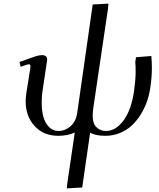

<svg xmlns="http://www.w3.org/2000/svg" viewBox="-20 -749 881 1063"><path d="M87.9 -405.8Q151.9 -429.2 174.6 -436.5Q197.3 -443.8 210.9 -443.8Q241.2 -443.8 241.2 -419.9Q241.2 -418.9 238.8 -401.9L213.9 -234.9Q210.9 -212.9 210.9 -180.2Q210.9 -136.7 220.2 -102.5Q229.5 -68.4 251 -46.1Q272.5 -23.9 304.2 -23.9Q340.3 -23.9 370.8 -50.3Q401.4 -76.7 408.2 -128.9L493.2 -724.1L580.1 -729L578.1 -702.1L496.1 -147.9Q493.2 -126 493.2 -106.9Q493.2 -64.9 514.2 -44.4Q535.2 -23.9 565.9 -23.9Q606 -23.9 639.2 -54.2Q672.4 -84.5 692.9 -133.5Q713.4 -182.6 722.2 -245.1Q731 -310.1 731 -350.1Q731 -385.7 729 -405.8L732.9 -432.1L817.9 -439Q820.8 -405.8 820.8 -374Q820.8 -315.4 811 -256.8Q805.2 -219.2 792.2 -183.1Q779.3 -147 757.8 -113Q736.3 -79.1 708.7 -53.5Q681.2 -27.8 643.6 -12.5Q606 2.9 563 2.9Q509.8 2.9 479 -14.2L435.1 289.1L350.1 293.9L352.1 269L394 -15.1Q354.5 2.9 303.2 2.9Q220.7 2.9 171.4 -51.3Q122.1 -105.5 122.1 -189Q122.1 -208 126 -234.9L147.9 -372.1Q150.9 -393.1 141.1 -393.1Q129.9 -393.1 94.2 -378.9Z"/></svg>

Font: Dehuti
Style: Bold-Italic
Weight: 700
Version: Version 1.2